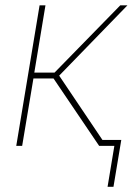

<svg xmlns="http://www.w3.org/2000/svg" viewBox="-20 -556 512 732"><path d="M42 0 130.9 -535.6H153.3L110.8 -279.3H188L438.5 -535.6H465.8L205.6 -267.6L385.7 0H357.9L184.1 -256.8H107.4L64.5 0ZM390.1 156.2 416 0H363.3L367.2 -22.5H442.4L412.6 156.2Z"/></svg>

Font: Inter 20pt Thin
Style: Italic
Weight: 250
Italic angle: -9.3988°
Version: Version 4.001;git-66647c0bb